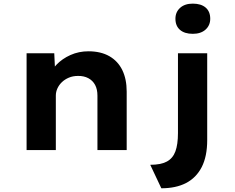

<svg xmlns="http://www.w3.org/2000/svg" viewBox="-20 -823 1287 1053"><path d="M125.8 0V-530.7H277.6L283.4 -406.7L245.3 -395.9Q258 -434.7 289.4 -467.8Q320.9 -500.9 366.5 -521.3Q412.2 -541.7 465 -541.7Q532.9 -541.7 580 -514.7Q627 -487.6 650.9 -438.3Q674.8 -389 674.8 -320.6V0H514.4V-298.1Q514.4 -333.4 501.6 -357.2Q488.8 -381.1 464.6 -394.1Q440.4 -407 408.1 -406.6Q379.9 -406.6 357.6 -397.1Q335.3 -387.7 319.3 -372.3Q303.4 -356.9 294.8 -337.9Q286.2 -318.8 286.2 -299.1V0H206.5Q174.2 0 154 0Q133.8 0 125.8 0ZM864.8 209.6 804 80.8Q861.9 80.8 894.9 63.1Q928 45.3 942 7.1Q956 -31 956 -93.2V-530.7H1116.4V-55Q1116.4 34.8 1086.3 93.4Q1056.2 151.9 1000.4 180.8Q944.6 209.6 864.8 209.6ZM1037.5 -637.5Q992.5 -637.5 967.3 -659.1Q942.1 -680.7 942.1 -720.3Q942.1 -756.8 967.8 -780Q993.5 -803.1 1037.5 -803.1Q1082.6 -803.1 1107.8 -781.5Q1133 -759.9 1133 -720.3Q1133 -683.9 1107.3 -660.7Q1081.6 -637.5 1037.5 -637.5Z"/></svg>

Font: Lexend Exa
Style: Regular
Weight: 400
Designer: Bonnie Shaver-Troup, Thomas Jockin
Foundry: Lexend
Version: Version 1.007